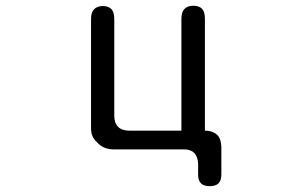

<svg xmlns="http://www.w3.org/2000/svg" viewBox="-20 -513 1040 662"><path d="M605.5 -448.2V-62.5H425.8Q400.4 -62.5 387.2 -75.7Q374 -88.9 374 -114.3V-447.3Q374 -471.7 363.8 -481.9Q353.5 -492.2 335 -492.2Q315.4 -492.2 304.7 -481.4Q293.9 -470.7 293.9 -447.3V-69.3Q293.9 -41 314.5 -22.5Q335 1 369.1 2H614.3Q637.7 2 649.9 14.6Q662.1 27.3 663.1 51.8V88.9Q663.1 109.4 672.9 119.1Q682.6 128.9 703.1 128.9Q723.6 128.9 733.4 119.1Q743.2 109.4 743.2 88.9V-6.8Q742.2 -35.2 729 -47.9Q715.8 -60.5 692.4 -62.5H686.5V-448.2Q686.5 -472.7 676.3 -482.9Q666 -493.2 646.5 -493.2Q627 -493.2 616.2 -482.4Q605.5 -471.7 605.5 -448.2Z"/></svg>

Font: FakePearl
Style: Light
Weight: 350
Version: Version 1.2